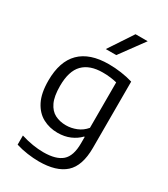

<svg xmlns="http://www.w3.org/2000/svg" viewBox="-246 -917 1098 1257"><g transform="rotate(30 303.0 -289.0)"><path d="M261 230Q221 230 174.5 223.5Q128 217 87 204V135Q133.5 149.5 176 156.2Q218.5 163 257 163Q352.5 163 397.2 123.8Q442 84.5 442 -11V-59.5H437.5Q409 -29.5 367.5 -11.5Q326 6.5 273.5 6.5Q212.5 6.5 162 -20.5Q111.5 -47.5 81.5 -106Q51.5 -164.5 51.5 -260Q51.5 -405 125 -478Q198.5 -551 342 -551Q388.5 -551 436 -544.2Q483.5 -537.5 524.5 -525V-24Q524.5 111.5 458.8 170.8Q393 230 261 230ZM297 -63.5Q336.5 -63.5 375.2 -79Q414 -94.5 442 -128V-471.5Q421 -477 393.5 -480.5Q366 -484 334.5 -484Q236.5 -484 185.8 -432.2Q135 -380.5 135 -267.5Q135 -190 156 -145.5Q177 -101 213.5 -82.2Q250 -63.5 297 -63.5ZM274 -626.5 394 -808H486L353 -626.5Z"/></g></svg>

Font: Encode Sans SmExp
Style: Regular
Weight: 400
Width: 6
Designer: Multiple Designers
Foundry: Impallari Type
Version: Version 3.002; ttfautohint (v1.8.3) -l 8 -r 50 -G 200 -x 14 